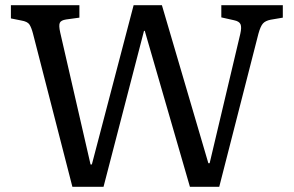

<svg xmlns="http://www.w3.org/2000/svg" viewBox="-20 -720 1132 740"><path d="M259 0 107 -591Q101 -614 93.5 -625.5Q86 -637 62 -641L22 -649V-700H286V-652L235 -645Q215 -642 210.5 -632Q206 -622 212 -595L329 -86H334L495 -700H604L783 -91H788L906 -589Q912 -615 907 -626.5Q902 -638 882 -642L833 -653V-700H1070V-652L1023 -644Q1003 -640 993.5 -629.5Q984 -619 976 -590L825 0H712L538 -601H535L379 0Z"/></svg>

Font: Literata 12pt
Style: Regular
Weight: 400
Designer: Latin by Veronika Burian and Jose Scaglione. Greek by Irene Vlachou. Cyrillic by Vera Evstafieva.
Foundry: TypeTogether
Version: Version 3.002